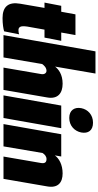

<svg xmlns="http://www.w3.org/2000/svg" viewBox="341 -1094 758 1484"><g transform="rotate(90 720.0 -352.0)"><path d="M117.7 7.3C164.1 7.3 200.7 1 220.2 -4.9L243.2 -120.6C231.9 -117.2 224.1 -115.7 210.4 -115.7C198.2 -115.7 189.9 -120.6 185.1 -129.9C180.2 -139.2 179.7 -156.2 183.1 -182.1L207 -316.9H268.6L293.5 -446.3H229.5L249 -556.2H88.9L68.8 -446.3H22.9L-2 -316.9H39.1L6.8 -129.4C-9.3 -37.6 29.3 7.3 117.7 7.3Z M249.5 0H421.9L473.1 -299.3C483.4 -313 500 -332.5 526.9 -332.5C536.6 -332.5 555.2 -322.3 550.8 -293L500.5 0H672.9L731 -336.4C746.6 -420.9 697.3 -457 625 -457C552.7 -457 512.7 -424.8 492.7 -398.9L546.4 -710.9H375Z M715.3 0H890.1L968.8 -446.3H793.9ZM889.6 -508.3C950.7 -508.3 992.2 -550.3 1002 -601.1C1011.7 -653.8 987.3 -691.9 926.3 -691.9C865.2 -691.9 823.7 -651.9 814 -601.1C804.2 -550.3 828.6 -508.3 889.6 -508.3Z M937 0H1109.4L1160.6 -301.8C1171.9 -319.8 1187.5 -332.5 1207.5 -332.5C1229.5 -332.5 1242.7 -322.3 1238.3 -292.5L1188 0H1360.4L1418.5 -336.4C1434.1 -420.9 1389.2 -457 1318.4 -457C1250 -457 1201.2 -428.2 1179.7 -397.5H1179.2L1187.5 -446.3H1015.6Z"/></g></svg>

Font: Roboto Flex Super Cond Black
Style: Italic
Weight: 900
Width: 3
Italic angle: -10°
Designer: Berlow after Robertson
Foundry: Google
Version: Version 3.200;Glyphs 3.3 (3311)